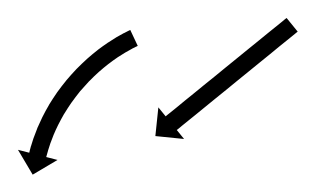

<svg xmlns="http://www.w3.org/2000/svg" viewBox="-28 -293 369 218"><path d="M126.6 -240C127.2 -240.3 127.8 -240.6 128.4 -240.9L119.9 -259C119.3 -258.7 118.7 -258.4 118.1 -258.1C118.1 -258.1 118.1 -258.1 118 -258.1C118 -258.1 118 -258.1 118 -258.1C116.2 -257.2 114.5 -256.3 112.8 -255.4C112.8 -255.4 112.7 -255.4 112.7 -255.4C112.7 -255.4 112.6 -255.4 112.6 -255.4C110 -254 107.3 -252.5 104.7 -251C104.7 -251 104.6 -250.9 104.6 -250.9C104.6 -250.9 104.5 -250.9 104.5 -250.9C101.2 -248.9 97.9 -246.8 94.6 -244.6C94.6 -244.6 94.5 -244.6 94.5 -244.6C94.4 -244.5 94.4 -244.5 94.4 -244.5C90.6 -241.9 86.8 -239.2 83.1 -236.4C83.1 -236.4 83.1 -236.4 83.1 -236.3C83 -236.3 83 -236.3 83 -236.3C78.9 -233.1 75 -229.8 71.1 -226.4C71.1 -226.4 71 -226.4 71 -226.3C70.9 -226.3 70.9 -226.2 70.9 -226.2C66.8 -222.5 62.9 -218.7 59 -214.8C59 -214.8 58.9 -214.8 58.9 -214.7C58.8 -214.7 58.8 -214.6 58.8 -214.6C54.9 -210.5 51.1 -206.2 47.4 -201.9C47.4 -201.9 47.4 -201.9 47.3 -201.8C47.3 -201.8 47.3 -201.7 47.3 -201.7C43.7 -197.3 40.2 -192.8 36.9 -188.2C36.9 -188.2 36.8 -188.1 36.8 -188.1C36.8 -188 36.7 -187.9 36.7 -187.9C33.6 -183.4 30.6 -178.8 27.7 -174.1C27.7 -174.1 27.7 -174 27.7 -174C27.6 -173.9 27.6 -173.8 27.6 -173.8C25 -169.4 22.5 -164.8 20.2 -160.2C20.2 -160.2 20.2 -160.2 20.1 -160.1C20.1 -160.1 20.1 -160 20.1 -160C18.1 -155.9 16.2 -151.6 14.3 -147.4C14.3 -147.4 14.3 -147.3 14.3 -147.3C14.3 -147.2 14.3 -147.2 14.3 -147.2C12.8 -143.5 11.4 -139.9 10.1 -136.2C10.1 -136.2 10.1 -136.2 10.1 -136.1C10.1 -136.1 10 -136 10 -136C9.1 -133.2 8.2 -130.3 7.3 -127.4C7.3 -127.4 7.3 -127.4 7.3 -127.3C7.3 -127.3 7.2 -127.3 7.2 -127.3C6.7 -125.4 6.2 -123.5 5.7 -121.7C5.7 -121.7 5.7 -121.6 5.7 -121.6C5.7 -121.6 5.7 -121.6 5.7 -121.6C5.5 -120.9 5.3 -120.3 5.2 -119.6L-7.6 -122.9L9.1 -94.7L37.3 -111.4L24.5 -114.7C24.7 -115.3 24.9 -116 25 -116.6C25 -116.6 25 -116.6 25 -116.6C25 -116.5 25 -116.5 25 -116.5C25.5 -118.3 26 -120 26.5 -121.8C26.5 -121.8 26.5 -121.7 26.4 -121.7C26.4 -121.7 26.4 -121.6 26.4 -121.6C27.2 -124.3 28.1 -127 29 -129.7C29 -129.7 29 -129.6 29 -129.6C29 -129.5 28.9 -129.5 28.9 -129.5C30.2 -132.9 31.5 -136.4 32.8 -139.7C32.8 -139.7 32.8 -139.7 32.8 -139.6C32.8 -139.6 32.7 -139.5 32.7 -139.5C34.4 -143.5 36.2 -147.5 38.1 -151.3C38.1 -151.3 38.1 -151.3 38.1 -151.2C38 -151.2 38 -151.1 38 -151.1C40.2 -155.4 42.5 -159.7 44.9 -163.9C44.9 -163.9 44.9 -163.8 44.9 -163.7C44.8 -163.7 44.8 -163.6 44.8 -163.6C47.5 -168 50.3 -172.4 53.2 -176.6C53.2 -176.6 53.2 -176.6 53.2 -176.5C53.1 -176.5 53.1 -176.4 53.1 -176.4C56.2 -180.8 59.5 -185 62.8 -189.2C62.8 -189.2 62.8 -189.1 62.7 -189.1C62.7 -189 62.6 -189 62.6 -189C66.1 -193 69.7 -197 73.3 -200.9C73.3 -200.9 73.3 -200.8 73.3 -200.8C73.2 -200.8 73.2 -200.7 73.2 -200.7C76.8 -204.4 80.5 -208 84.4 -211.5C84.4 -211.5 84.3 -211.4 84.3 -211.4C84.2 -211.3 84.2 -211.3 84.2 -211.3C87.8 -214.5 91.6 -217.6 95.4 -220.6C95.4 -220.6 95.3 -220.5 95.3 -220.5C95.2 -220.5 95.2 -220.4 95.2 -220.4C98.6 -223 102.1 -225.6 105.7 -228C105.7 -228 105.7 -228 105.6 -228C105.6 -227.9 105.5 -227.9 105.5 -227.9C108.6 -229.9 111.7 -231.9 114.8 -233.7C114.8 -233.7 114.8 -233.7 114.7 -233.7C114.7 -233.7 114.7 -233.6 114.7 -233.6C117.1 -235 119.5 -236.4 122 -237.7C122 -237.7 122 -237.7 121.9 -237.7C121.9 -237.7 121.9 -237.7 121.9 -237.7C123.5 -238.5 125.1 -239.3 126.7 -240.1C126.7 -240.1 126.7 -240.1 126.7 -240.1C126.7 -240 126.6 -240 126.6 -240ZM308.5 -255.9C309 -256.3 309.5 -256.7 310 -257.1L297.4 -272.6C296.9 -272.2 296.3 -271.8 295.8 -271.4C294.4 -270.2 292.9 -269 291.5 -267.8C289.2 -266 287 -264.2 284.7 -262.3C281.8 -259.9 278.8 -257.5 275.9 -255.2C272.5 -252.3 269 -249.5 265.5 -246.7C261.7 -243.6 257.8 -240.4 253.9 -237.3C249.8 -233.9 245.7 -230.5 241.5 -227.2C237.3 -223.7 233 -220.2 228.7 -216.8C224.5 -213.3 220.2 -209.8 215.9 -206.3C211.8 -203 207.7 -199.6 203.5 -196.3C199.7 -193.1 195.8 -190 191.9 -186.8C188.5 -184 185 -181.2 181.5 -178.4C178.6 -176 175.7 -173.6 172.8 -171.2C170.5 -169.4 168.2 -167.5 166 -165.7C164.5 -164.5 163.1 -163.3 161.6 -162.2C161.1 -161.7 160.6 -161.3 160.1 -160.9L151.8 -171.1L148.4 -138.5L181 -135.2L172.7 -145.4C173.2 -145.8 173.7 -146.2 174.3 -146.6C175.7 -147.8 177.2 -149 178.6 -150.2C180.9 -152 183.1 -153.9 185.4 -155.7C188.3 -158.1 191.2 -160.5 194.2 -162.8C197.6 -165.7 201.1 -168.5 204.6 -171.3C208.4 -174.4 212.3 -177.6 216.1 -180.7C220.3 -184.1 224.4 -187.5 228.6 -190.8C232.8 -194.3 237.1 -197.8 241.4 -201.3C245.6 -204.7 249.9 -208.2 254.2 -211.7C258.3 -215 262.4 -218.4 266.6 -221.8C270.4 -224.9 274.3 -228.1 278.2 -231.2C281.6 -234 285.1 -236.8 288.5 -239.7C291.5 -242 294.4 -244.4 297.3 -246.8C299.6 -248.6 301.8 -250.5 304.1 -252.3C305.5 -253.5 307 -254.7 308.5 -255.9Z"/></svg>

Font: FRB American Cursive Just Arrows Extralight
Style: Italic
Weight: 200
Italic angle: -25°
Version: Version 2.0;Modular Font Editor K font №1